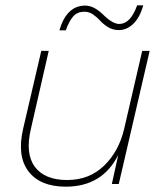

<svg xmlns="http://www.w3.org/2000/svg" viewBox="-20 -691 609 721"><path d="M297 -647Q271 -647 255.5 -630Q240 -613 227 -577H203Q230 -670 300 -670Q333 -670 368 -635.5Q403 -601 428 -601Q470 -601 495 -671H518Q505 -625 480.5 -601.5Q456 -578 426 -578Q404 -578 386 -589Q368 -600 357 -612.5Q346 -625 330.5 -636Q315 -647 297 -647ZM514 -500H542L426 0H400L424 -109Q364 10 227 10Q131 10 87 -47.5Q43 -105 67 -208L135 -500H163L96 -207Q74 -114 111 -64.5Q148 -15 232 -15Q315 -15 370.5 -68.5Q426 -122 446 -206Z"/></svg>

Font: Elaine Sans ExtraLight
Style: Italic
Weight: 275
Italic angle: -13°
Designer: Wei Huang
Foundry: Wei Huang
Version: Version 2.001;December 24, 2019;FontCreator 12.0.0.2547 64-b